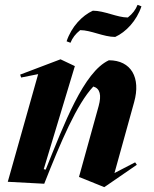

<svg xmlns="http://www.w3.org/2000/svg" viewBox="-20 -752 633 790"><path d="M409 18 418 12 543 -74 536 -84 451 -40 532 -332C560 -432 520 -504 428 -504C324 -456 244 -242 168 -54L160 -56L288 -480L229 -508L63 -445L67 -433L137 -447L12 -4L162 4C230 -168 296 -324 364 -396C392 -388 398 -360 386 -316L305 -24ZM254 -582 270 -576C278 -596 290 -612 310 -628C354 -628 406 -600 454 -600C498 -620 542 -666 562 -726L546 -732C538 -712 526 -696 506 -680C462 -680 410 -708 362 -708C318 -688 274 -642 254 -582Z"/></svg>

Font: Mazius Display Extra Italic
Style: Bold
Weight: 700
Italic angle: -17°
Designer: Alberto Casagrande & Collletttivo
Foundry: Collletttivo
Version: Version 2.000;Glyphs 3.2 (3217)